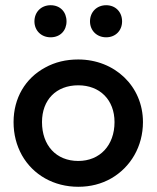

<svg xmlns="http://www.w3.org/2000/svg" viewBox="-20 -700 600 736"><path d="M174 -557C211 -557 235 -583 235 -618C235 -654 211 -680 174 -680C138 -680 112 -654 112 -618C112 -583 138 -557 174 -557ZM387 -557C423 -557 448 -583 448 -618C448 -654 423 -680 387 -680C351 -680 325 -654 325 -618C325 -583 351 -557 387 -557ZM280 16C327 16 369 5 406 -16C481 -59 528 -139 528 -232C528 -370 419 -472 280 -472C233 -472 191 -462 153 -441C77 -400 32 -324 32 -232C32 -185 43 -143 64 -105C107 -29 187 16 280 16ZM280 -83C195 -83 141 -143 141 -232C141 -317 195 -373 280 -373C363 -373 419 -317 419 -232C419 -143 363 -83 280 -83Z"/></svg>

Font: Dongle
Style: Regular
Weight: 400
Designer: Yanghee Ryu
Foundry: Yanghee Ryu
Version: Version 2.000